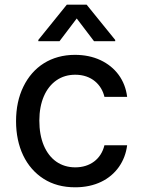

<svg xmlns="http://www.w3.org/2000/svg" viewBox="-20 -786 605 817"><path d="M300.1 11C384.2 11 448.2 -22 486.2 -76C505 -103 516.7 -133.5 521 -168H424.4C410.2 -108.7 362.9 -73.9 300.4 -73.9C238.3 -73.9 191.4 -107.6 166.2 -167.3C153.8 -197.1 147.4 -232.2 147.4 -272.7C147.4 -352.3 174.4 -412.3 220.2 -444.2C243.3 -460.2 269.9 -468 300.4 -468C370.4 -468 412.6 -424.7 424.4 -373.9H521C512.4 -445.3 470.9 -500.4 407.3 -530.2C375.4 -545.1 339.1 -552.6 299 -552.6C197.8 -552.6 120.7 -502.1 79.5 -417.3C58.6 -374.6 48.3 -325.6 48.3 -270.2C48.3 -160.9 90.2 -73.2 165.5 -25.2C203.1 -1.1 247.9 11 300.1 11ZM470.2 -610.8V-616.1L348.7 -766H264.2L143.1 -616.1V-610.8H233.3L306.5 -707.4L380 -610.8Z"/></svg>

Font: Inter 465
Style: Regular
Weight: 400
Designer: Rasmus Andersson
Foundry: rsms
Version: Version 3.019;Glyphs 3.1.2 (3151)